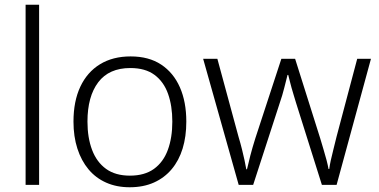

<svg xmlns="http://www.w3.org/2000/svg" viewBox="-20 -780 1599 810"><path d="M145 0H88V-760H145Z M766 -267Q766 -204 750.5 -153.5Q735 -103 704.5 -66.5Q674 -30 629.5 -10Q585 10 527 10Q472 10 428 -9.5Q384 -29 353.5 -65.5Q323 -102 306.5 -153Q290 -204 290 -267Q290 -353 319 -414.5Q348 -476 402 -509Q456 -542 531 -542Q608 -542 660 -507.5Q712 -473 739 -411.5Q766 -350 766 -267ZM349 -267Q349 -199 368.5 -147.5Q388 -96 427.5 -67.5Q467 -39 528 -39Q590 -39 629.5 -67.5Q669 -96 688 -147.5Q707 -199 707 -267Q707 -333 689 -384Q671 -435 632 -464Q593 -493 530 -493Q440 -493 394.5 -433Q349 -373 349 -267Z M1229 -346Q1224 -363 1219 -379Q1214 -395 1210 -409.5Q1206 -424 1202.5 -438Q1199 -452 1196 -464H1193Q1190 -452 1186.5 -438Q1183 -424 1179 -408.5Q1175 -393 1170.5 -377.5Q1166 -362 1160 -345L1048 0H987L837 -532H897L986 -204Q995 -174 1001 -149.5Q1007 -125 1011.5 -104.5Q1016 -84 1019 -66H1022Q1025 -78 1028.5 -92.5Q1032 -107 1036 -123.5Q1040 -140 1045.5 -158Q1051 -176 1057 -196L1167 -532H1225L1331 -196Q1338 -172 1345 -149Q1352 -126 1357.5 -105Q1363 -84 1366 -67H1369Q1371 -83 1375.5 -103.5Q1380 -124 1386.5 -149.5Q1393 -175 1400 -204L1487 -532H1545L1400 0H1338Z"/></svg>

Font: Noto Sans Armenian Light
Style: Regular
Weight: 300
Designer: Monotype Design Team
Foundry: Monotype Imaging Inc.
Version: Version 2.007